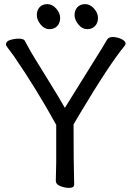

<svg xmlns="http://www.w3.org/2000/svg" viewBox="-20 -894 640 929"><path d="M314 15.1Q293.9 15.1 272 6.6Q250 -2 250 -19L252 -107.9V-290Q156.7 -462.9 46.9 -623Q25.9 -651.9 17.3 -662.8Q8.8 -673.8 8.8 -679.2Q8.8 -694.3 29.8 -700.7Q50.8 -707 70.8 -707Q92.8 -707 99.1 -698.2Q106.9 -685.1 116 -667.5Q125 -649.9 149.4 -609.9Q173.8 -569.8 216.3 -501.5Q258.8 -433.1 293.9 -372.1Q377.9 -508.3 431.4 -593.3Q484.9 -678.2 498 -702.1Q505.9 -715.3 526.9 -714.8Q545.9 -714.8 566.9 -705.3Q587.9 -695.8 587.9 -682.1L585 -674.8Q509.8 -584 365.2 -341.8L335.9 -292Q335.9 -106.9 338.9 -1Q338.9 15.1 314 15.1ZM257.1 -768.1Q243.2 -752.9 219 -752.9Q194.8 -752.9 176.5 -775.4Q158.2 -797.9 158.2 -821Q158.2 -844.2 171.6 -859.1Q185.1 -874 209 -874Q232.9 -874 252 -852.5Q271 -831.1 271 -807.1Q271 -783.2 257.1 -768.1ZM439.9 -768.1Q425.8 -752.9 401.9 -752.9Q377.9 -752.9 359.4 -775.4Q340.8 -797.9 340.8 -821Q340.8 -844.2 354.5 -859.1Q368.2 -874 392.1 -874Q416 -874 435.1 -852.5Q454.1 -831.1 454.1 -807.1Q454.1 -783.2 439.9 -768.1Z"/></svg>

Font: LXGW WenKai Screen R
Style: Regular
Weight: 400
Designer: Fontworks Inc.
Version: Version 1.235;May 31, 2022